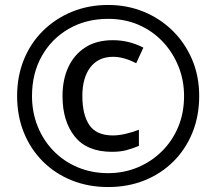

<svg xmlns="http://www.w3.org/2000/svg" viewBox="-20 -744 872 774"><path d="M431 -132Q331 -132 281.5 -193.5Q232 -255 232 -357Q232 -423 255.5 -473.5Q279 -524 324 -553Q369 -582 435 -582Q500 -582 558 -552L529 -489Q479 -515 436 -515Q377 -515 344.5 -473Q312 -431 312 -357Q312 -281 340.5 -239.5Q369 -198 435 -198Q458 -198 486.5 -204.5Q515 -211 540 -221V-156Q516 -146 491 -139Q466 -132 431 -132ZM416 10Q336 10 269 -17Q202 -44 152.5 -93.5Q103 -143 76 -210Q49 -277 49 -357Q49 -436 76 -503Q103 -570 153 -619.5Q203 -669 270 -696.5Q337 -724 416 -724Q492 -724 558.5 -697Q625 -670 675.5 -620.5Q726 -571 754.5 -504Q783 -437 783 -357Q783 -277 756 -210Q729 -143 679.5 -93.5Q630 -44 563 -17Q496 10 416 10ZM416 -46Q479 -46 534.5 -69Q590 -92 632.5 -134Q675 -176 698.5 -232.5Q722 -289 722 -357Q722 -421 699 -477.5Q676 -534 635 -577Q594 -620 538.5 -644Q483 -668 416 -668Q327 -668 257.5 -628Q188 -588 148.5 -518Q109 -448 109 -357Q109 -292 131.5 -235.5Q154 -179 195 -136.5Q236 -94 292.5 -70Q349 -46 416 -46Z"/></svg>

Font: Noto Sans Tangsa Medium
Style: Regular
Weight: 500
Version: Version 1.504